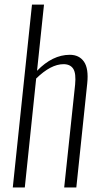

<svg xmlns="http://www.w3.org/2000/svg" viewBox="-20 -830 432 850"><path d="M36.6 0 121.6 -809.6H174.8L144 -516.6Q212.4 -587.4 289.1 -587.4Q330.6 -587.4 351.8 -556.9Q373 -526.4 366.2 -460.9L317.9 0H264.2L312.5 -455.1Q317.4 -505.4 304.2 -525.6Q291 -545.9 261.2 -545.9Q205.1 -545.9 140.1 -482.4L89.8 0Z"/></svg>

Font: Oswald
Style: Extra-Light
Weight: 200
Designer: Vernon Adams
Foundry: Vernon Adams
Version: 3.0; ttfautohint (v0.94.23-7a4d-dirty) -l 8 -r 50 -G 200 -x 